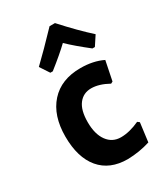

<svg xmlns="http://www.w3.org/2000/svg" viewBox="-136 -565 550 635"><g transform="rotate(-30 138.5 -248.0)"><path d="M157.9 -502.8H178.5Q232.7 -443 276.6 -403.7L253.3 -368.2H243.9Q197.2 -404.7 168.2 -432.7Q141.1 -406.5 92.5 -368.2H83.2L59.8 -403.7Q99.1 -441.1 157.9 -502.8ZM261.7 -314 246.7 -240.2 239.3 -236.4Q203.7 -256.1 173.8 -256.1Q143.9 -256.1 126.2 -233.2Q108.4 -210.3 108.4 -164.5Q108.4 -118.7 127.6 -92.5Q146.7 -66.4 179.4 -66.4Q212.1 -66.4 250.5 -84.1L257.9 -78.5L248.6 -6.5Q207.5 6.5 162.6 7.5Q94.4 7.5 57.5 -36.4Q20.6 -80.4 20.6 -160.3Q20.6 -240.2 61.7 -286Q102.8 -331.8 176.6 -331.8Q225.2 -331.8 261.7 -314Z"/></g></svg>

Font: Gurajada
Style: Regular
Weight: 400
Designer: Purushoth Kumar Guthula
Foundry: SiliconAndhra, USA.
Version: Version 1.0.3; ttfautohint (v1.2.42-39fb)